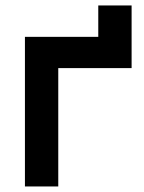

<svg xmlns="http://www.w3.org/2000/svg" viewBox="-20 -673 520 693"><path d="M70 0V-540H334.7V-653.3H455V-427.2H190.3V0Z"/></svg>

Font: Hauora
Style: Regular
Weight: 400
Designer: Wayne Shih
Foundry: WCYS
Version: Version 1.001